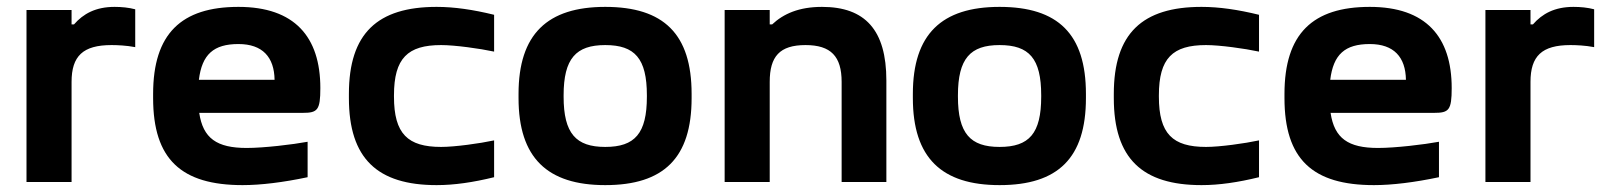

<svg xmlns="http://www.w3.org/2000/svg" viewBox="-20 -529 4681 558"><path d="M313 -509C258 -509 222 -489 195 -458H188V-500H57V0H188V-291C188 -366 221 -398 304 -398C320 -398 347 -397 373 -392V-502C354 -507 334 -509 313 -509Z M911 -273C911 -422 836 -509 673 -509C507 -509 425 -431 425 -256V-244C425 -66 507 9 685 9C738 9 803 1 874 -14V-117C831 -109 747 -99 697 -99C610 -99 570 -127 559 -201H860C903 -201 911 -209 911 -273ZM558 -297C567 -371 601 -401 673 -401C743 -401 777 -363 778 -297Z M994 -256V-244C994 -68 1077 9 1249 9C1300 9 1355 1 1416 -14V-121C1374 -112 1302 -102 1262 -102C1165 -102 1125 -140 1125 -248V-252C1125 -360 1165 -398 1262 -398C1302 -398 1374 -388 1416 -379V-486C1355 -501 1300 -509 1249 -509C1077 -509 994 -432 994 -256Z M1487 -256V-244C1487 -70 1571 9 1739 9C1909 9 1990 -70 1990 -244V-256C1990 -430 1909 -509 1739 -509C1571 -509 1487 -430 1487 -256ZM1618 -248V-252C1618 -359 1654 -398 1739 -398C1825 -398 1860 -359 1860 -252V-248C1860 -141 1825 -102 1739 -102C1654 -102 1618 -141 1618 -248Z M2086 -500V0H2217V-291C2217 -365 2246 -398 2321 -398C2395 -398 2426 -365 2426 -291V0H2556V-295C2556 -442 2494 -509 2369 -509C2302 -509 2257 -489 2224 -458H2217V-500Z M2633 -256V-244C2633 -70 2717 9 2885 9C3055 9 3136 -70 3136 -244V-256C3136 -430 3055 -509 2885 -509C2717 -509 2633 -430 2633 -256ZM2764 -248V-252C2764 -359 2800 -398 2885 -398C2971 -398 3006 -359 3006 -252V-248C3006 -141 2971 -102 2885 -102C2800 -102 2764 -141 2764 -248Z M3217 -256V-244C3217 -68 3300 9 3472 9C3523 9 3578 1 3639 -14V-121C3597 -112 3525 -102 3485 -102C3388 -102 3348 -140 3348 -248V-252C3348 -360 3388 -398 3485 -398C3525 -398 3597 -388 3639 -379V-486C3578 -501 3523 -509 3472 -509C3300 -509 3217 -432 3217 -256Z M4199 -273C4199 -422 4124 -509 3961 -509C3795 -509 3713 -431 3713 -256V-244C3713 -66 3795 9 3973 9C4026 9 4091 1 4162 -14V-117C4119 -109 4035 -99 3985 -99C3898 -99 3858 -127 3847 -201H4148C4191 -201 4199 -209 4199 -273ZM3846 -297C3855 -371 3889 -401 3961 -401C4031 -401 4065 -363 4066 -297Z M4553 -509C4498 -509 4462 -489 4435 -458H4428V-500H4297V0H4428V-291C4428 -366 4461 -398 4544 -398C4560 -398 4587 -397 4613 -392V-502C4594 -507 4574 -509 4553 -509Z"/></svg>

Font: LT Wave Alt Bold
Style: Regular
Weight: 700
Designer: Daniel Lyons
Version: Version 2.5 (Glyphs App)